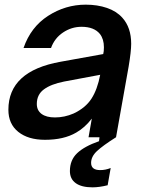

<svg xmlns="http://www.w3.org/2000/svg" viewBox="-20 -589 626 824"><path d="M543 -401Q543 -369 532 -303L478 0Q421 36 396 59.5Q371 83 371 110Q371 141 410 141Q433 141 455 132L442 206Q406 215 377 215Q330 215 305 197Q280 179 280 145Q280 98 311 68.5Q342 39 405 17L407 0H360L374 -80Q344 -41 307 -20Q254 11 173 11Q101 11 58.5 -23Q16 -57 16 -118Q16 -284 240 -324L423 -357Q426 -368 426 -386Q426 -421 409 -443Q384 -474 330 -474Q287 -474 250.5 -449.5Q214 -425 199 -383H81Q112 -473 186.5 -521Q261 -569 348 -569Q398 -569 439 -555Q480 -541 505 -513Q543 -471 543 -401ZM410 -268 255 -239Q199 -228 168.5 -205.5Q138 -183 138 -143Q138 -115 158.5 -100Q179 -85 216 -85Q257 -85 296 -102Q347 -126 372.5 -165.5Q398 -205 410 -268Z"/></svg>

Font: Open Sauce One SemiBold Italic
Style: Regular
Weight: 600
Italic angle: -10°
Designer: Alfredo Marco Pradil
Foundry: Creative Sauce Fz LLC
Version: Version 1.477